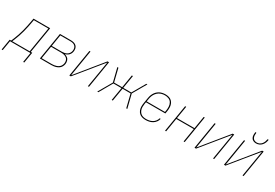

<svg xmlns="http://www.w3.org/2000/svg" viewBox="37 -1902 4656 3252"><g transform="rotate(30 2365.5 -276.0)"><path d="M400 192H421L456 -19H427L511 -530H185L176 -478Q159 -376 132.5 -273.5Q106 -171 65 -72L43 -19H14L11 0H432ZM65 -19 84 -64Q126 -165 153 -269.5Q180 -374 197 -478L203 -511H487L406 -19ZM0 192 32 0H11L-21 192Z M616 0H837Q862 0 887.5 -3.5Q913 -7 938 -16Q963 -25 985.5 -42Q1008 -59 1020.5 -83Q1033 -107 1038 -132Q1043 -165 1034.5 -196.5Q1026 -228 1001.5 -247.5Q977 -267 946 -275Q972 -282 996.5 -297.5Q1021 -313 1035 -337.5Q1049 -362 1053 -388Q1058 -418 1051.5 -447Q1045 -476 1024.5 -495.5Q1004 -515 975.5 -522.5Q947 -530 917 -530H703ZM684 -285 721 -511H917Q943 -511 967 -505Q991 -499 1008.5 -482Q1026 -465 1031.5 -440.5Q1037 -416 1033 -391Q1029 -366 1015 -343.5Q1001 -321 978 -307.5Q955 -294 930 -289.5Q905 -285 881 -285ZM640 -19 681 -266H876Q905 -266 933 -260Q961 -254 983.5 -237Q1006 -220 1014 -192Q1022 -164 1017 -135Q1013 -113 1001.5 -91.5Q990 -70 970 -55.5Q950 -41 927.5 -33Q905 -25 882 -22Q859 -19 836 -19Z M1192 0H1222L1640 -512L1555 0H1576L1663 -530H1633L1216 -18L1300 -530H1279Z M1738 0H1759L1906 -256H2064L2021 0H2042L2085 -256H2242L2305 0H2326L2260 -265L2413 -530H2392L2245 -275H2088L2130 -530H2109L2067 -275H1909L1846 -530H1825L1891 -265Z M2684 8Q2718 8 2752 1Q2786 -6 2817.5 -24.5Q2849 -43 2871 -73Q2893 -103 2900 -137H2880Q2872 -107 2852 -80.5Q2832 -54 2803.5 -38.5Q2775 -23 2744.5 -17Q2714 -11 2684 -11Q2653 -11 2623.5 -19.5Q2594 -28 2573.5 -49Q2553 -70 2542.5 -98.5Q2532 -127 2532 -158Q2532 -189 2537 -220L2543 -256H2922L2931 -307Q2936 -342 2935.5 -376.5Q2935 -411 2923.5 -442Q2912 -473 2889 -496Q2866 -519 2833 -528.5Q2800 -538 2766 -538H2765Q2733 -538 2700 -530.5Q2667 -523 2637 -504Q2607 -485 2585.5 -457Q2564 -429 2552 -397.5Q2540 -366 2535 -333L2517 -223Q2511 -188 2511.5 -153.5Q2512 -119 2524 -87.5Q2536 -56 2559.5 -33.5Q2583 -11 2616 -1.5Q2649 8 2684 8ZM2904 -275H2546L2555 -330Q2560 -360 2571 -389Q2582 -418 2601.5 -443.5Q2621 -469 2648 -487Q2675 -505 2705 -512Q2735 -519 2765 -519Q2804 -519 2839 -504.5Q2874 -490 2892.5 -458Q2911 -426 2913.5 -387.5Q2916 -349 2910 -310Z M3064 0H3085L3129 -268H3471L3427 0H3448L3535 -530H3514L3474 -287H3132L3172 -530H3151Z M3640 0H3670L4088 -512L4003 0H4024L4111 -530H4081L3664 -18L3748 -530H3727Z M4216 0H4246L4664 -512L4579 0H4600L4687 -530H4657L4240 -18L4324 -530H4303ZM4504 -584Q4534 -584 4563 -596Q4592 -608 4613.5 -632.5Q4635 -657 4646 -686Q4657 -715 4661 -744H4640Q4636 -719 4627 -694Q4618 -669 4600.5 -647Q4583 -625 4558 -614Q4533 -603 4508 -603Q4483 -603 4461 -614Q4439 -625 4429 -647Q4419 -669 4418 -694Q4417 -719 4421 -744H4400Q4396 -715 4397 -686Q4398 -657 4411 -632.5Q4424 -608 4449.5 -596Q4475 -584 4504 -584Z"/></g></svg>

Font: Iosevka Sparkle Thin Oblique
Style: Regular
Weight: 100
Italic angle: -9°
Designer: Belleve Invis
Foundry: Belleve Invis
Version: Version 4.5.0; ttfautohint (v1.8.3)